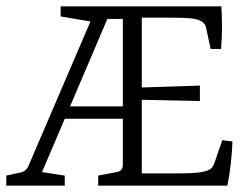

<svg xmlns="http://www.w3.org/2000/svg" viewBox="-20 -588 792 608"><path d="M291 0V-32L349 -43Q369 -46 369 -66V-568H681Q683 -535 683 -502.5Q683 -470 680 -433H647L632 -503Q628 -517 611 -524Q598 -529 577 -530.5Q556 -532 530 -532H429V-311L613 -317V-268L429 -272V-39H552Q578 -39 601 -41Q624 -43 637 -48Q646 -51 650.5 -56.5Q655 -62 658 -69L684 -144L716 -140Q715 -107 711 -71Q707 -35 700 0ZM0 0V-32L46 -42Q61 -45 69 -60L287 -568H394L376 -528H320L113 -43L185 -32V0ZM160 -212 172 -251H397V-212ZM278 -518 172 -536V-568H308Z"/></svg>

Font: Yrsa Light
Style: Regular
Weight: 300
Designer: Anna Giedrys (Yrsa+Rasa design), David Brezina (Yrsa art-direction, Rasa art-direction, design)
Foundry: Rosetta Type Foundry
Version: Version 2.004